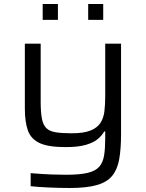

<svg xmlns="http://www.w3.org/2000/svg" viewBox="-20 -728 727 958"><path d="M328 210Q277 210 222 207.5Q167 205 133 201V136Q194 141 236.5 142.5Q279 144 310 144Q378 144 417.5 134.5Q457 125 475.5 103.5Q494 82 499.5 47Q505 12 505 -38V-72H500Q489 -52 467.5 -34Q446 -16 407.5 -5Q369 6 307 6Q220 6 177 -14.5Q134 -35 119 -77.5Q104 -120 104 -186V-510H183V-221Q183 -168 189 -136.5Q195 -105 211 -89Q227 -73 257.5 -68Q288 -63 337 -63Q397 -63 431 -76.5Q465 -90 481 -114.5Q497 -139 501 -173Q505 -207 505 -249V-510H584V-59Q584 14 575 65.5Q566 117 540 149Q514 181 463 195.5Q412 210 328 210ZM193 -629V-708H269V-629ZM420 -629V-708H495V-629Z"/></svg>

Font: Saira Expanded
Style: Regular
Weight: 400
Width: 7
Designer: Hector Gatti with collaboration of the Omnibus-Type team
Foundry: Omnibus-Type
Version: Version 1.100; ttfautohint (v1.8.3)